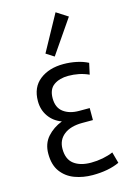

<svg xmlns="http://www.w3.org/2000/svg" viewBox="-121 -842 617 911"><g transform="rotate(-15 188.0 -386.0)"><path d="M218 10Q171 10 130.5 -5Q90 -20 65 -53.5Q40 -87 40 -142Q40 -192 69 -224.5Q98 -257 142 -274Q103 -288 80 -320.5Q57 -353 57 -396Q57 -464 102.5 -499.5Q148 -535 219 -535Q251 -535 282.5 -528.5Q314 -522 339 -509L327 -454Q303 -465 278 -470Q253 -475 227 -475Q184 -475 156 -455.5Q128 -436 128 -391Q128 -345 157.5 -323Q187 -301 234 -301H286V-242H234Q176 -242 143.5 -216.5Q111 -191 111 -147Q111 -96 142 -72.5Q173 -49 226 -49Q255 -49 283.5 -54.5Q312 -60 335 -70L350 -15Q296 10 218 10ZM189 -580 150 -605 247 -782 303 -746Z"/></g></svg>

Font: Ubuntu Sans Condensed
Style: Regular
Weight: 400
Width: 3
Designer: Dalton Maag Ltd
Foundry: Dalton Maag Ltd
Version: Version 1.006; ttfautohint (v1.8.4.7-5d5b)